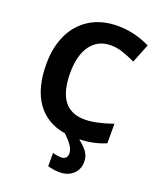

<svg xmlns="http://www.w3.org/2000/svg" viewBox="-171 -829 980 1175"><g transform="rotate(20 318.5 -242.0)"><path d="M393 -116Q467 -116 575 -154V-27Q499 6 405 9Q444 40 462.5 66.5Q481 93 481 128Q481 178 447.5 209Q414 240 359 240Q325 240 283 229V142Q312 151 339 151Q357 151 367.5 141Q378 131 378 111Q378 88 361.5 63Q345 38 311 5Q188 -15 123 -107Q58 -199 58 -356Q58 -466 97.5 -549Q137 -632 212.5 -678Q288 -724 393 -724Q499 -724 602 -674L553 -551Q506 -573 467.5 -585.5Q429 -598 393 -598Q308 -598 261 -534Q214 -470 214 -355Q214 -116 393 -116Z"/></g></svg>

Font: OpenSansMMV
Style: Bold
Weight: 700
Foundry: Ascender Corporation
Version: Version 4.001